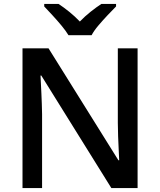

<svg xmlns="http://www.w3.org/2000/svg" viewBox="-20 -961 818 981"><path d="M683 0H549L191 -575H187Q189 -535 191.5 -483.5Q194 -432 195 -378V0H95V-714H228L585 -142H589Q588 -163 586.5 -195.5Q585 -228 583.5 -264Q582 -300 582 -333V-714H683ZM330 -781Q316 -804 294 -830.5Q272 -857 248 -883Q224 -909 206 -928V-941H279Q305 -924 333.5 -901Q362 -878 388 -851Q414 -878 443 -901Q472 -924 498 -941H573V-928Q554 -909 529.5 -883Q505 -857 482.5 -830.5Q460 -804 448 -781Z"/></svg>

Font: Noto Sans NKo Unjoined Medium
Style: Regular
Weight: 500
Designer: Monotype Design Team
Foundry: Monotype Imaging Inc.
Version: Version 2.004